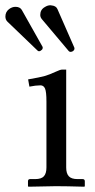

<svg xmlns="http://www.w3.org/2000/svg" viewBox="-77 -705 361 726"><path d="M-43 -670.4Q-31.2 -679.2 -18.6 -679.2Q-1.5 -679.2 5.4 -667.5L83.5 -528.8Q84.5 -527.8 84.5 -524.9Q84.5 -518.1 79.1 -515.1Q75.2 -511.2 70.8 -511.2Q66.9 -511.2 64.5 -514.2L-49.3 -623.5Q-56.6 -630.9 -56.6 -642.6Q-56.6 -659.7 -43 -670.4ZM92.3 -678.2Q103 -685.1 113.3 -685.1Q116.2 -685.1 117.2 -684.6Q134.8 -683.1 140.1 -670.9L204.1 -524.9Q204.6 -523.9 204.6 -521.5Q204.6 -515.6 198.2 -511.2Q193.4 -508.8 189.9 -508.8Q186 -508.8 183.1 -511.7L81.1 -632.8Q75.2 -640.1 75.2 -648.4Q75.2 -668.5 92.3 -678.2ZM173.3 -71.8Q173.3 -49.3 183.1 -38.6Q192.9 -27.8 216.3 -27.8H235.4Q243.7 -27.8 243.7 -19.5V-1L241.7 1Q173.3 -1 134.3 -1L30.8 1L28.8 -1V-19.5Q28.8 -27.8 36.6 -27.8H55.7Q79.6 -27.8 89.1 -38.6Q98.6 -49.3 98.6 -71.8V-320.8Q98.6 -357.9 93.3 -370.1Q87.9 -382.3 76.2 -382.3Q58.6 -382.3 34.2 -377.4L29.3 -404.8Q74.7 -412.6 92.5 -417.7Q110.4 -422.9 133.3 -433.6Q150.9 -441.9 158.2 -441.9H173.3Z"/></svg>

Font: Libertinage
Style: f
Weight: 400
Designer: OSP
Foundry: OSP
Version: Version 1.0; 2008; OFL relea